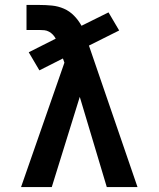

<svg xmlns="http://www.w3.org/2000/svg" viewBox="-20 -755 640 775"><path d="M65 0 240 -502 234 -519 139 -471 96 -544 205 -599Q200 -608 193.5 -615Q187 -622 178 -627Q169 -632 159 -633Q149 -634 139 -634H87V-735H139Q165 -735 190 -732.5Q215 -730 238 -720Q261 -710 279 -691.5Q297 -673 309 -651L418 -705L461 -632L339 -571L535 0H411L302 -364L189 0Z"/></svg>

Font: Iosevka SS04 Extended
Style: Bold
Weight: 700
Width: 7
Monospace: yes
Designer: Belleve Invis
Foundry: Belleve Invis
Version: Version 19.0.0; ttfautohint (v1.8.4)